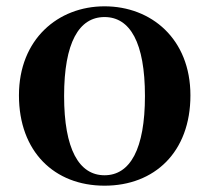

<svg xmlns="http://www.w3.org/2000/svg" viewBox="-20 -572 663 608"><path d="M311 16C469 16 583 -90 583 -270C583 -449 459 -552 311 -552C164 -552 40 -448 40 -270C40 -92 152 16 311 16ZM311 -17C230 -17 183 -100 183 -268C183 -437 230 -518 311 -518C392 -518 439 -437 439 -268C439 -100 392 -17 311 -17Z"/></svg>

Font: GenRyuMin2 TW B
Style: Regular
Weight: 700
Version: Version 2.100;PS 2.1;hotconv 16.6.51;makeotf.lib2.5.65220 DE